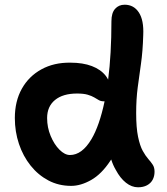

<svg xmlns="http://www.w3.org/2000/svg" viewBox="-20 -780 711 815"><path d="M282 9Q229 9 185.5 -14Q142 -37 110 -77Q78 -117 60.5 -169Q43 -221 43 -279Q43 -350 72.5 -403Q102 -456 155.5 -485.5Q209 -515 279 -514Q332 -514 370 -499.5Q408 -485 429 -458Q435 -450 439 -442Q453 -550 453 -690Q453 -725 468.5 -742.5Q484 -760 509 -760Q548 -760 569.5 -727Q591 -694 588 -631Q586 -562 578.5 -510Q571 -458 564.5 -408.5Q558 -359 558 -300Q558 -238 566 -199.5Q574 -161 586 -139.5Q598 -118 609.5 -105Q621 -92 628.5 -80.5Q636 -69 636 -51Q636 -32 628 -17Q620 -2 604 6.5Q588 15 566 15Q539 15 514.5 -4.5Q490 -24 472 -58Q460 -78 452 -103Q450 -100 448 -97Q411 -41 367 -16Q323 9 282 9ZM424 -350Q422 -350 420 -350Q408 -350 399.5 -355Q391 -360 380 -366.5Q369 -373 352 -378Q335 -383 307 -383Q247 -383 213.5 -355.5Q180 -328 180 -279Q180 -239 195 -203Q210 -167 232.5 -144.5Q255 -122 277 -122Q328 -122 368 -189Q402 -246 424 -350Z"/></svg>

Font: Shantell Sans Light SemiBold
Style: Regular
Weight: 600
Version: Version 1.008;[ac192a2d6]